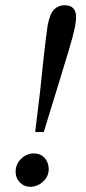

<svg xmlns="http://www.w3.org/2000/svg" viewBox="-20 -705 330 737"><path d="M115 -198 134 -355Q141 -423 146.5 -474.5Q152 -526 156.5 -560Q161 -594 163 -608Q172 -655 189 -670Q206 -685 227 -685Q250 -685 261 -673.5Q272 -662 272 -639Q272 -621 266 -593.5Q260 -566 246 -518.5Q232 -471 208 -393.5Q184 -316 148 -198ZM40 -46Q40 -75 61 -95.5Q82 -116 110 -116Q136 -116 151.5 -98.5Q167 -81 167 -56Q167 -28 145.5 -8Q124 12 96 12Q73 12 56.5 -4.5Q40 -21 40 -46Z"/></svg>

Font: Source Serif 4
Style: Italic
Weight: 400
Italic angle: -12°
Designer: Frank Grießhammer
Foundry: Adobe Systems Incorporated
Version: Version 4.004;hotconv 1.0.116;makeotfexe 2.5.65601